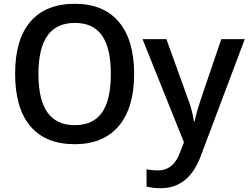

<svg xmlns="http://www.w3.org/2000/svg" viewBox="-20 -745 1304 1005"><path d="M682.1 -357.9Q682.1 -180.7 601.6 -85.4Q521 9.8 371.1 9.8Q218.8 9.8 138.9 -84.5Q59.1 -178.7 59.1 -358.9Q59.1 -538.6 139.2 -631.8Q219.2 -725.1 372.1 -725.1Q522.5 -725.1 602.3 -630.1Q682.1 -535.2 682.1 -357.9ZM181.2 -357.9Q181.2 -222.2 228.8 -156Q276.4 -89.8 371.1 -89.8Q467.3 -89.8 513.7 -155.8Q560.1 -221.7 560.1 -357.9Q560.1 -492.2 514.2 -558.6Q468.3 -625 372.1 -625Q275.9 -625 228.5 -558.6Q181.2 -492.2 181.2 -357.9ZM726.1 -540H851.1L961.9 -232.9Q985.8 -170.9 995.1 -109.9H999Q1005.9 -150.4 1034.2 -233.9L1138.2 -540H1261.2L1030.8 71.8Q968.3 240.2 820.8 240.2Q783.2 240.2 747.1 231.9V141.1Q772.9 147 806.2 147Q889.2 147 922.9 50.8L942.9 0Z"/></svg>

Font: Open Sans Semibold
Style: Regular
Weight: 600
Foundry: Ascender Corporation
Version: Version 1.10; ttfautohint (v1.5.65-e2d9)